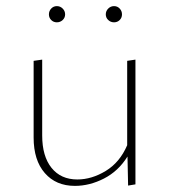

<svg xmlns="http://www.w3.org/2000/svg" viewBox="-20 -605 553 628"><path d="M185 -539.5Q177 -532 166 -532Q155 -532 147.5 -539.5Q140 -547 140 -558Q140 -569 147.5 -577Q155 -585 166 -585Q177 -585 185 -577Q193 -569 193 -558Q193 -547 185 -539.5ZM371.5 -539.5Q364 -532 353 -532Q342 -532 334 -539.5Q326 -547 326 -558Q326 -569 334 -577Q342 -585 353 -585Q364 -585 371.5 -577Q379 -569 379 -558Q379 -547 371.5 -539.5ZM396 -406 423 -410V-2L399 2L397 -93Q367 -45 320 -21Q273 3 225 3Q163 3 126.5 -39Q90 -81 90 -155V-406L118 -410V-162Q118 -94 148.5 -56Q179 -18 233 -18Q280 -18 326 -46Q372 -74 396 -130Z"/></svg>

Font: EauTestInfant Extralight
Style: Regular
Weight: 250
Designer: Christian Thalmann (Catharsis Fonts)
Version: Version 0.001;PS 000.001;hotconv 1.0.88;makeotf.lib2.5.64775